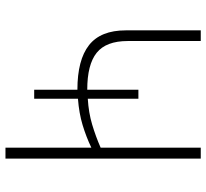

<svg xmlns="http://www.w3.org/2000/svg" viewBox="-46 -708 754 702"><g transform="rotate(90 331.0 -357.0)"><path d="M560 -714V0H520V-314Q480 -295 437 -282Q394 -269 341 -265V-105H308V-263Q199 -263 145 -305.5Q91 -348 91 -440V-714H130V-447Q130 -368 173 -333.5Q216 -299 308 -299V-486H341V-301Q392 -304 435.5 -317Q479 -330 520 -348V-714Z"/></g></svg>

Font: Noto Sans ExtraLight
Style: Regular
Weight: 200
Designer: Monotype Design Team
Foundry: Monotype Imaging Inc.
Version: Version 2.007